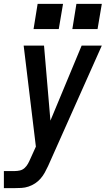

<svg xmlns="http://www.w3.org/2000/svg" viewBox="-44 -755 564 990"><path d="M-24 215V127H32Q45 127 58.5 124Q72 121 82.5 111.5Q93 102 100 89.5Q107 77 112 65L141 1L78 -520H183L216 -133L377 -520H481L204 101Q196 118 187 134.5Q178 151 165.5 165.5Q153 180 137 190.5Q121 201 103 207Q85 213 67 214Q49 215 32 215ZM459 -605H329L350 -735H481ZM259 -605H129L150 -735H281Z"/></svg>

Font: Iosevka SS04 Semibold Oblique
Style: Regular
Weight: 600
Italic angle: -9°
Monospace: yes
Designer: Belleve Invis
Foundry: Belleve Invis
Version: Version 19.0.0; ttfautohint (v1.8.4)